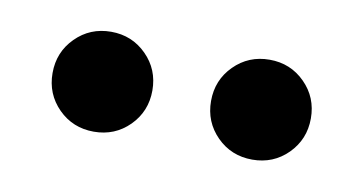

<svg xmlns="http://www.w3.org/2000/svg" viewBox="-31 -785 440 233"><g transform="rotate(10 189.0 -668.5)"><path d="M225.6 -668.9Q225.6 -694.8 243.4 -712.6Q261.2 -730.5 287.1 -730.5Q313 -730.5 330.8 -712.6Q348.6 -694.8 348.6 -668.9Q348.6 -643.1 330.8 -625.2Q313 -607.4 287.1 -607.4Q261.2 -607.4 243.4 -625.2Q225.6 -643.1 225.6 -668.9ZM30.3 -668.9Q30.3 -694.8 48.1 -712.6Q65.9 -730.5 91.8 -730.5Q117.7 -730.5 135.5 -712.6Q153.3 -694.8 153.3 -668.9Q153.3 -643.1 135.5 -625.2Q117.7 -607.4 91.8 -607.4Q65.9 -607.4 48.1 -625.2Q30.3 -643.1 30.3 -668.9Z"/></g></svg>

Font: Reddit Sans Vanilla
Style: Regular
Weight: 400
Designer: Stephen Hutchings
Foundry: Reddit
Version: Version 1.013